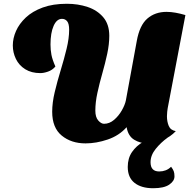

<svg xmlns="http://www.w3.org/2000/svg" viewBox="-20 -741 1031 1019"><path d="M434 20Q358 20 307.5 -21.5Q257 -63 257 -148Q257 -196 270.5 -252.5Q284 -309 302 -368Q320 -427 333.5 -482.5Q347 -538 347 -583Q347 -615 336.5 -628Q326 -641 309 -641Q281 -641 264.5 -603.5Q248 -566 248 -505Q248 -476 253 -450Q258 -424 274 -388Q258 -369 235 -361Q212 -353 194 -353Q147 -353 114 -373.5Q81 -394 64.5 -428Q48 -462 48 -500Q48 -538 65 -576.5Q82 -615 117 -648Q152 -681 206.5 -701Q261 -721 335 -721Q394 -721 445 -704Q496 -687 528 -649.5Q560 -612 560 -551Q560 -506 549 -455Q538 -404 523 -351.5Q508 -299 497 -248.5Q486 -198 486 -154Q486 -119 501.5 -101.5Q517 -84 532 -84Q561 -84 585.5 -105Q610 -126 626.5 -155Q643 -184 648 -208L706 -524Q721 -607 762 -642.5Q803 -678 864 -678Q887 -678 912 -673.5Q937 -669 964 -661L870 -167Q869 -160 867.5 -148.5Q866 -137 866 -124Q866 -96 875.5 -73Q885 -50 913 -45Q885 -15 844 2.5Q803 20 763 20Q724 20 692 0.5Q660 -19 652 -66Q612 -21 551.5 -0.5Q491 20 434 20ZM793 258Q730 258 694 229.5Q658 201 658 145Q658 99 680.5 66Q703 33 740.5 11.5Q778 -10 822 -22L869 -15V-10Q834 15 806.5 49Q779 83 779 120Q779 169 825 169Q843 169 859 163Q875 157 888 144Q898 157 902 167.5Q906 178 906 195Q906 220 878 239Q850 258 793 258Z"/></svg>

Font: Sansita Swashed Black
Style: Regular
Weight: 900
Designer: Pablo Cosgaya
Foundry: Omnibus-Type
Version: Version 1.003; ttfautohint (v1.8.3)